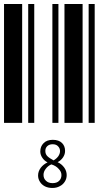

<svg xmlns="http://www.w3.org/2000/svg" viewBox="-20 -610 520 953"><path d="M0 0V-590H90V0ZM120 0V-590H150V0ZM240 0V-590H270V0ZM300 0V-590H390V0ZM420 0V-590H450V0ZM240 323Q219 323 203 315Q186 306 178 292Q169 278 169 261Q169 241 182 223Q195 206 216 196Q200 188 190 173Q180 158 180 142Q180 117 196 101Q212 84 242 84Q272 84 288 100Q303 115 303 139Q303 156 293 171Q283 186 266 195Q286 204 299 222Q311 239 311 259Q311 277 302 291Q293 306 277 314Q261 323 240 323ZM246 186Q260 178 269 166Q278 153 278 140Q278 126 268 116Q259 106 241 106Q224 106 214 116Q205 125 205 139Q205 155 215 165Q225 175 246 186ZM241 299Q262 299 273 288Q285 277 285 259Q285 242 271 228Q258 213 235 206Q218 213 207 228Q196 242 196 258Q196 276 208 287Q220 299 241 299Z"/></svg>

Font: Libre Barcode 39 Extended Text
Style: Regular
Weight: 400
Version: Version 1.005; ttfautohint (v1.8.3)